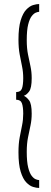

<svg xmlns="http://www.w3.org/2000/svg" viewBox="-20 -771 252 951"><path d="M174 160Q161 160 143.8 154.8Q126.5 149.5 110 132.2Q93.5 115 82.5 79.5Q71.5 44 71.5 -16.5Q71.5 -59 77.5 -90.5Q83.5 -122 89.2 -149.8Q95 -177.5 95 -208Q95 -240.5 88.8 -258.8Q82.5 -277 60 -277V-315Q82.5 -315 88.8 -332.8Q95 -350.5 95 -384Q95 -414.5 89.2 -442Q83.5 -469.5 77.5 -501.2Q71.5 -533 71.5 -574.5Q71.5 -635 82.5 -670.5Q93.5 -706 110 -723.2Q126.5 -740.5 143.8 -745.8Q161 -751 174 -751V-712.5Q168 -712.5 157.8 -708.5Q147.5 -704.5 137 -691Q126.5 -677.5 119.5 -649.5Q112.5 -621.5 112.5 -572Q112.5 -531.5 118.8 -500.8Q125 -470 131 -442.5Q137 -415 137 -384Q137 -334.5 124 -317.5Q111 -300.5 98 -296.5Q111 -291 124 -274Q137 -257 137 -208Q137 -177 131 -149.2Q125 -121.5 118.8 -90.5Q112.5 -59.5 112.5 -19Q112.5 30 119.5 58.2Q126.5 86.5 137 100Q147.5 113.5 157.8 117.2Q168 121 174 121Z"/></svg>

Font: Imbue Thin 10pt ExtraBold
Style: Regular
Weight: 800
Version: Version 1.102